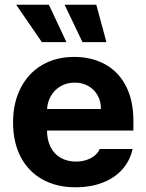

<svg xmlns="http://www.w3.org/2000/svg" viewBox="-20 -776 614 806"><path d="M34.8 -262.4Q34.8 -344 66.7 -406.4Q98.7 -468.9 156.7 -503Q214.8 -537.1 291.6 -537.1Q363.2 -537.1 419.4 -507.1Q475.6 -477.2 507.8 -416.5Q540 -355.8 540 -268.6V-227.9H94V-318.5H403.7Q403.7 -350.8 389.7 -375.7Q375.7 -400.7 350.7 -415Q325.7 -429.2 293.8 -429.2Q260.2 -429.2 233.9 -413.7Q207.6 -398.2 192.8 -371.5Q177.9 -344.8 177.4 -313V-228.1Q177.4 -188.3 192.4 -158.7Q207.3 -129.1 235.1 -113.4Q262.8 -97.7 299.4 -97.7Q323.6 -97.7 343.6 -104.7Q363.6 -111.6 377.7 -123.1Q391.7 -134.6 398.7 -150.6H536.6Q526.2 -102.2 494.4 -65.9Q462.6 -29.5 412 -9.7Q361.4 10.2 297.2 10.2Q217.1 10.2 157.9 -22.9Q98.7 -56.1 66.7 -117.6Q34.8 -179.1 34.8 -262.4ZM47.9 -756.1H185.2L258.8 -599.2H155.7ZM251.2 -756.1H384.3L426.7 -599.2H326.2Z"/></svg>

Font: Pretendard GOV Variable
Style: Regular
Weight: 400
Designer: Base glyphs from Inter by Rasmus Andersson; Hangul glyphs from Noto Sans CJK(Source Han Sans) by Jang Soo-young and Kang
Foundry: Kil Hyung-jin
Version: Version 1.307;Glyphs 3.2 (3192)